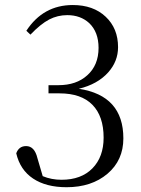

<svg xmlns="http://www.w3.org/2000/svg" viewBox="-20 -745 574 779"><path d="M250 14.6Q167 14.6 114.3 -20.5Q61.5 -55.7 45.9 -123Q56.6 -152.3 85.9 -152.3Q120.1 -152.3 131.8 -103.5L153.3 -30.3Q188.5 -15.6 229.5 -15.6Q309.6 -15.6 355 -62Q400.4 -108.4 400.4 -186.5Q400.4 -273.4 355 -319.8Q309.6 -366.2 221.7 -366.2H176.8V-399.4H216.8Q290 -399.4 334 -439.5Q379.9 -480.5 379.9 -550.8Q379.9 -615.2 341.8 -651.4Q306.6 -683.6 252.9 -683.6Q213.9 -683.6 179.7 -666Q144.5 -647.5 103.5 -604.5L86.9 -620.1Q155.3 -724.6 275.4 -724.6Q358.4 -724.6 408.7 -677.2Q459 -629.9 459 -553.7Q459 -496.1 418.9 -451.2Q376 -403.3 299.8 -384.8Q480.5 -357.4 480.5 -183.6Q480.5 -94.7 416 -40Q351.6 14.6 250 14.6Z"/></svg>

Font: Bpmf Zihi Box R
Style: R
Weight: 400
Foundry: But Ko
Version: Version 1.320